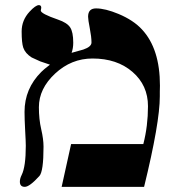

<svg xmlns="http://www.w3.org/2000/svg" viewBox="-20 -725 689 745"><path d="M600.1 -351.1Q600.1 -249 539.1 0H219.2L255.9 -166H536.1Q554.2 -235.8 554.2 -313Q554.2 -394 494.1 -446Q434.1 -498 338.9 -498Q256.8 -498 193.8 -439.5Q130.9 -380.9 130.9 -309.1Q130.9 -262.2 139.9 -223.6Q148.9 -185.1 148.9 -155.8Q148.9 -59.6 132.8 -42Q94.7 0 76.2 0Q57.1 0 57.1 -20Q57.1 -32.2 64 -45.9Q80.1 -78.1 80.1 -159.2Q80.1 -174.8 77.6 -219Q75.2 -263.2 75.2 -291Q75.2 -380.9 140.1 -445.8Q148.4 -454.6 173.8 -474.1L136.2 -486.8Q121.1 -494.1 103 -502Q78.1 -517.6 70.3 -540Q64 -558.6 64 -603Q64 -646.5 94.7 -679.7Q118.2 -705.1 130.9 -705.1Q140.1 -705.1 140.1 -694.8Q140.1 -691.9 139.2 -689.2Q138.2 -686.5 138.2 -684.1Q138.2 -671.9 205.1 -648.9Q239.7 -637.2 252 -619.1Q264.2 -601.1 264.2 -559.1Q264.2 -538.1 257.8 -520Q280.8 -526.4 303.2 -532.7Q335 -543.5 335 -560.1Q335 -581.5 328.4 -615.2Q321.8 -648.9 321.8 -660.2Q321.8 -692.4 352.5 -692.4Q388.2 -692.4 439.9 -670.9Q498 -646.5 530.8 -610.8Q600.6 -536.1 600.6 -392.6Q600.6 -383.8 600.1 -369.6Q600.1 -356 600.1 -351.1Z"/></svg>

Font: Ezra SIL
Style: Regular
Weight: 400
Designer: Development by SIL's NRSI team. OpenType tables by Ralph Hancock ( hancock@dircon.co.uk )
Foundry: SIL International, Version 2.51: 2007
Version: Version 2.51, 2007